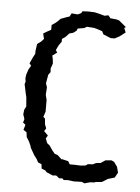

<svg xmlns="http://www.w3.org/2000/svg" viewBox="-50 -710 548 751"><g transform="rotate(5 224.0 -334.5)"><path d="M309 1 300 -4 268 -3 245 -6 228 -5 222 -11 210 -10 197 -20 183 -19 158 -30 153 -36 138 -42 136 -59 122 -65 115 -78 105 -91 89 -119 86 -129 79 -144 69 -160 67 -178 54 -187 60 -207 50 -215 54 -229 48 -247 50 -265 57 -279 54 -315 51 -327 43 -365 46 -376 44 -388 46 -403 53 -424 62 -439 55 -448 66 -472 74 -487V-498L76 -513L78 -526L93 -537L103 -548L98 -569L113 -578L128 -586V-605L143 -615L151 -622L161 -632L185 -641L195 -644L202 -657L226 -655L239 -661L244 -669L268 -670L292 -669L313 -664L331 -659L346 -662L355 -651L377 -649L389 -646L418 -622L412 -618L419 -601L397 -584L378 -574H362L333 -586L327 -598L312 -603L295 -608L266 -610L256 -604L231 -600L227 -591L215 -582L200 -578L186 -563L173 -554V-543L163 -529L153 -509L159 -499L141 -486L144 -473L146 -455L139 -435L140 -421L132 -410L129 -394L126 -376L131 -360L129 -331L134 -311V-265L127 -244L134 -238L136 -216L142 -200L135 -189L151 -173L144 -161L151 -143L161 -135L174 -116L184 -104L196 -100L213 -84V-86L239 -80L246 -68H266L289 -67L308 -69L317 -75L336 -76L348 -82L366 -84L384 -96L407 -98L418 -93L431 -75L437 -52L426 -32L399 -24L382 -13L376 -10L352 -8L349 -6L331 -5Z"/></g></svg>

Font: Winky Rough Light
Style: Regular
Weight: 300
Designer: Simon Atzbach
Foundry: typofactur
Version: Version 1.206; ttfautohint (v1.8.4.7-5d5b)